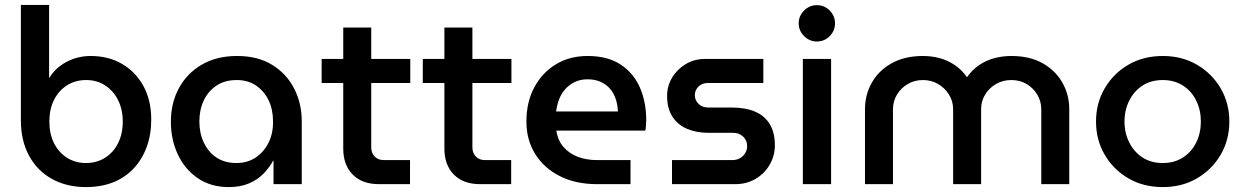

<svg xmlns="http://www.w3.org/2000/svg" viewBox="-20 -750 5067 782"><path d="M330 12Q252 12 192 -21Q132 -54 98.5 -115.5Q65 -177 65 -261V-730H180V-433H181Q197 -460 223 -480Q249 -500 281 -511Q313 -522 349 -522Q422 -522 477.5 -489.5Q533 -457 564.5 -399Q596 -341 596 -263Q596 -202 577.5 -151.5Q559 -101 524.5 -64Q490 -27 441 -7.5Q392 12 330 12ZM330 -86Q374 -86 408 -107.5Q442 -129 461 -167Q480 -205 480 -255Q480 -304 461 -342Q442 -380 408.5 -402Q375 -424 331 -424Q287 -424 253 -402.5Q219 -381 200 -343Q181 -305 181 -255Q181 -205 200 -167Q219 -129 253 -107.5Q287 -86 330 -86Z M912 12Q839 12 786 -24Q733 -60 704.5 -120.5Q676 -181 676 -254Q676 -330 708.5 -390.5Q741 -451 801.5 -486.5Q862 -522 946 -522Q1029 -522 1087.5 -486.5Q1146 -451 1177.5 -390.5Q1209 -330 1209 -256V0H1094V-95H1092Q1077 -67 1053 -42.5Q1029 -18 994 -3Q959 12 912 12ZM943 -86Q988 -86 1021.5 -108.5Q1055 -131 1074 -169.5Q1093 -208 1092 -256Q1092 -304 1074 -341.5Q1056 -379 1023 -401.5Q990 -424 944 -424Q896 -424 862 -401.5Q828 -379 810 -341Q792 -303 792 -255Q792 -208 810 -169.5Q828 -131 861.5 -108.5Q895 -86 943 -86Z M1523 0Q1455 0 1416.5 -39Q1378 -78 1378 -145V-638H1492V-150Q1492 -127 1506 -112.5Q1520 -98 1543 -98H1650V0ZM1290 -412V-510H1651V-412Z M1935 0Q1867 0 1828.5 -39Q1790 -78 1790 -145V-638H1904V-150Q1904 -127 1918 -112.5Q1932 -98 1955 -98H2062V0ZM1702 -412V-510H2063V-412Z M2411 0Q2325 0 2260.5 -32.5Q2196 -65 2160 -122.5Q2124 -180 2124 -255Q2124 -334 2156 -394Q2188 -454 2244 -488Q2300 -522 2373 -522Q2455 -522 2508 -487Q2561 -452 2586.5 -393Q2612 -334 2612 -261Q2612 -251 2611 -238Q2610 -225 2608 -218H2246Q2252 -178 2275 -151.5Q2298 -125 2333 -111.5Q2368 -98 2411 -98H2548V0ZM2245 -296H2497Q2496 -315 2491.5 -334Q2487 -353 2477.5 -370Q2468 -387 2453.5 -399.5Q2439 -412 2419 -419.5Q2399 -427 2373 -427Q2343 -427 2320 -415.5Q2297 -404 2281 -385.5Q2265 -367 2256.5 -343.5Q2248 -320 2245 -296Z M2717 0V-98H2963Q2981 -98 2994.5 -106Q3008 -114 3015.5 -127Q3023 -140 3023 -154Q3023 -170 3016 -182Q3009 -194 2996 -201.5Q2983 -209 2966 -209H2866Q2817 -209 2779 -225Q2741 -241 2719 -274.5Q2697 -308 2697 -359Q2697 -400 2717.5 -434Q2738 -468 2773 -489Q2808 -510 2852 -510H3089V-412H2863Q2840 -412 2825 -397.5Q2810 -383 2810 -362Q2810 -342 2825 -327Q2840 -312 2865 -312H2962Q3017 -312 3056 -295Q3095 -278 3115.5 -244Q3136 -210 3136 -158Q3136 -116 3115 -79.5Q3094 -43 3057.5 -21.5Q3021 0 2975 0Z M3250 0V-510H3365V0ZM3307 -581Q3277 -581 3255 -603Q3233 -625 3233 -655Q3233 -685 3255 -707Q3277 -729 3307 -729Q3338 -729 3359.5 -707Q3381 -685 3381 -655Q3381 -625 3359.5 -603Q3338 -581 3307 -581Z M3503 0V-305Q3503 -364 3531 -413.5Q3559 -463 3612 -492.5Q3665 -522 3739 -522Q3775 -522 3808 -513Q3841 -504 3869.5 -484.5Q3898 -465 3918 -436H3919Q3939 -465 3967.5 -484.5Q3996 -504 4029.5 -513Q4063 -522 4099 -522Q4174 -522 4226.5 -492.5Q4279 -463 4307 -413.5Q4335 -364 4335 -305V0H4221V-305Q4221 -338 4204.5 -365Q4188 -392 4161 -408Q4134 -424 4099 -424Q4065 -424 4037 -408Q4009 -392 3992.5 -365Q3976 -338 3976 -305V0H3862V-305Q3862 -338 3845 -365Q3828 -392 3800.5 -408Q3773 -424 3739 -424Q3705 -424 3677.5 -408Q3650 -392 3633.5 -365Q3617 -338 3617 -305V0Z M4716 12Q4637 12 4576 -23.5Q4515 -59 4479.5 -119.5Q4444 -180 4444 -255Q4444 -330 4479.5 -390.5Q4515 -451 4576 -486.5Q4637 -522 4716 -522Q4794 -522 4855 -486.5Q4916 -451 4951.5 -390.5Q4987 -330 4987 -255Q4987 -180 4951.5 -119.5Q4916 -59 4855 -23.5Q4794 12 4716 12ZM4716 -86Q4763 -86 4798 -108.5Q4833 -131 4852 -169.5Q4871 -208 4871 -255Q4871 -302 4852 -340.5Q4833 -379 4798 -401.5Q4763 -424 4716 -424Q4668 -424 4633.5 -401.5Q4599 -379 4579.5 -340.5Q4560 -302 4560 -255Q4560 -208 4579.5 -169.5Q4599 -131 4633.5 -108.5Q4668 -86 4716 -86Z"/></svg>

Font: MuseoModerno SemiBold Medium
Style: Regular
Weight: 500
Version: Version 1.001